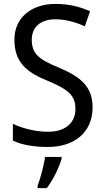

<svg xmlns="http://www.w3.org/2000/svg" viewBox="-20 -744 539 985"><path d="M455 -193C455 -298 396 -349 282 -397C178 -440 143 -468 143 -541C143 -602 185 -645 264 -645C317 -645 369 -630 415 -609L442 -686C395 -708 335 -724 265 -724C140 -724 53 -652 54 -540C54 -428 112 -375 221 -331C332 -285 367 -254 367 -185C367 -116 318 -68 226 -68C162 -68 93 -86 46 -109V-23C90 -1 153 10 225 10C365 10 455 -68 455 -193ZM296 70V61H211C206 103 186 175 173 209V221H220C253 179 285 111 296 70Z"/></svg>

Font: Noto Sans Thai Looped SemiCondensed
Style: Regular
Weight: 400
Width: 4
Designer: Sasikarn Vongin, Ben Mitchell
Foundry: The Fontpad Ltd
Version: Version 1.001